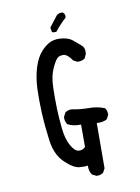

<svg xmlns="http://www.w3.org/2000/svg" viewBox="-89 -876 679 928"><g transform="rotate(-10 250.0 -412.5)"><path d="M308 -10 288 -20Q274 -39 276 -66Q263 -63 234 -65.5Q205 -68 164 -107.5Q123 -147 113.5 -219.5Q104 -292 101 -354.5Q98 -417 100 -472.5Q102 -528 116.5 -575.5Q131 -623 156 -650.5Q181 -678 205.5 -687.5Q230 -697 262 -692.5Q294 -688 310.5 -673.5Q327 -659 345.5 -644Q364 -629 360 -600L351 -579Q335 -567 313 -569L294 -579Q272 -612 252 -613Q232 -614 221 -603Q210 -592 194 -556.5Q178 -521 176.5 -467Q175 -413 176.5 -365Q178 -317 183.5 -264.5Q189 -212 207.5 -179Q226 -146 245.5 -144.5Q265 -143 278 -157V-267Q242 -265 213 -280Q201 -296 203 -317L213 -337Q227 -349 248 -347Q286 -339 328 -339Q370 -339 405 -325Q417 -312 415 -290L405 -271Q388 -259 354 -261L353 -39L343 -20Q329 -8 308 -10ZM223 -729 217 -732 213 -754 254 -807Q266 -818 284 -816Q298 -807 294 -789Q264 -762 238 -729Z"/></g></svg>

Font: Kosefont JP
Style: Regular
Weight: 400
Designer: Nozomi Seto 瀬戸のぞみ
Version: Version 3.00;June 19, 2020